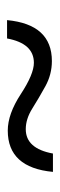

<svg xmlns="http://www.w3.org/2000/svg" viewBox="167 -595 170 544"><g transform="rotate(-90 252.0 -323.0)"><path d="M467 -388Q455 -261 351 -261Q313 -261 279.5 -279.5Q246 -298 216.5 -316.5Q187 -335 158 -335Q103 -335 89 -258H37Q49 -386 154 -386Q201 -386 257.5 -349Q314 -312 346 -312Q401 -312 415 -388Z"/></g></svg>

Font: Human Sans Light
Style: Regular
Weight: 300
Designer: Tim Radville
Foundry: Continuum
Version: Version 1.000;FEAKit 1.0